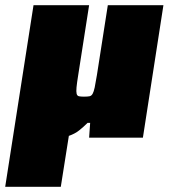

<svg xmlns="http://www.w3.org/2000/svg" viewBox="-45 -530 653 739"><path d="M-25 189 84 -510H298L256 -241Q251 -210 249.5 -193.5Q248 -177 250 -169Q252 -161 259 -159.5Q266 -158 278 -158Q292 -158 299.5 -159.5Q307 -161 311.5 -169Q316 -177 319.5 -193.5Q323 -210 328 -241L370 -510H584L505 0H298L302 -57H292Q276 -41 259.5 -28Q243 -15 220 -7L189 189Z"/></svg>

Font: Azeri Sans Black
Style: Italic
Weight: 900
Designer: Hector Gatti & Omnibus-Type (original fonts) / Cristiano Sobral (main changes and remastering)
Foundry: Omnibus-Type
Version: Version 0.07;August 21, 2020;FontCreator 13.0.0.2681 64-bit;